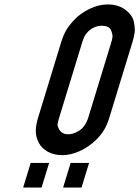

<svg xmlns="http://www.w3.org/2000/svg" viewBox="-20 -839 627 865"><path d="M413.1 -209C428.4 -224.3 440.6 -239.7 449.6 -255C458.7 -270.3 466.2 -288 472.3 -308L576.3 -648C581.4 -664.7 584.8 -679.2 586.6 -691.5C588.4 -703.8 587.2 -720.2 583.1 -740.5C579 -760.8 566.2 -779 544.7 -795C523.3 -811 496.9 -819 465.6 -819C438.2 -819 410.9 -812.3 383.5 -799C356.1 -785.7 333.5 -769.7 315.8 -751C298.1 -732.3 285.1 -715.5 276.8 -700.5C268.6 -685.5 261.4 -668 255.3 -648L151.3 -308C144.8 -286.7 141.5 -267 141.3 -249C141.1 -231 145.6 -213.3 154.6 -196C163.6 -178.7 177.5 -165 196.1 -155C214.7 -145 236.3 -140 261 -140C286.3 -140 312.5 -146.2 339.6 -158.5C366.7 -170.8 391.2 -187.7 413.1 -209ZM244 -261C240.2 -268.3 238.7 -274.7 239.3 -280C239.9 -285.3 242.3 -294.7 246.3 -308L350.3 -648C353.6 -658.7 356.9 -667.3 360.2 -674C363.6 -680.7 368.6 -687.7 375.2 -695C381.7 -702.3 390.7 -708.8 402.1 -714.5C413.5 -720.2 425.2 -723 437.2 -723C460.6 -723 475 -716.2 480.5 -702.5C485.9 -688.8 488 -678 486.5 -670C485.1 -662 483.3 -654.7 481.3 -648L377.3 -308C375.7 -302.7 373 -296 369.2 -288C365.5 -280 360.2 -272.2 353.5 -264.5C346.9 -256.8 337.1 -249.8 324.1 -243.5C311.2 -237.2 299.1 -234 287.7 -234C266.4 -234 251.8 -243 244 -261ZM201.3 -105H118.3L84.3 6H167.3ZM381.3 -105H298.3L264.3 6H347.3Z"/></svg>

Font: Din Kursivschrift
Style: Condensed Italic Polish
Weight: 400
Version: Version 1.07